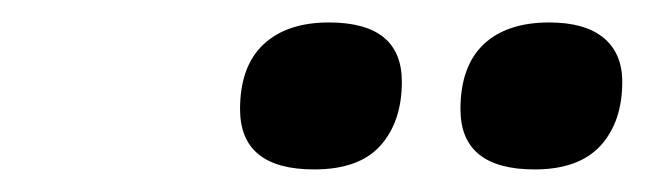

<svg xmlns="http://www.w3.org/2000/svg" viewBox="-20 -772 594 171"><path d="M390.1 -674.8C390.1 -639 412.1 -621.1 456.1 -621.1C482.4 -621.1 502 -628.2 514.9 -642.3C527.8 -656.5 534.2 -675.5 534.2 -699.2C534.2 -716.1 528.6 -729.2 517.6 -738.3C506.5 -747.4 490.4 -752 469.2 -752C443.8 -752 424.3 -745.4 410.6 -732.4C397 -719.4 390.1 -700.2 390.1 -674.8ZM193.8 -674.8C193.8 -639 215.8 -621.1 259.8 -621.1C286.5 -621.1 306.2 -628.2 318.8 -642.3C331.5 -656.5 337.9 -675.5 337.9 -699.2C337.9 -734.4 316.2 -752 272.9 -752C247.9 -752 228.4 -745.4 214.6 -732.4C200.8 -719.4 193.8 -700.2 193.8 -674.8Z"/></svg>

Font: OpenSans
Style: Bold Italic
Weight: 700
Italic angle: -12°
Foundry: Ascender Corporation
Version: Version 1.10; ttfautohint (v1.2) -l 8 -r 50 -G 200 -x 14 -D 